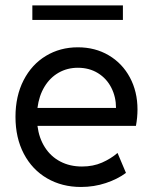

<svg xmlns="http://www.w3.org/2000/svg" viewBox="-20 -706 588 733"><path d="M39.1 -259.8Q39.1 -339.4 70.1 -399.7Q101.1 -460 155.3 -492.7Q209.5 -525.4 277.3 -525.4Q343.3 -525.4 395 -494.9Q446.8 -464.4 475.8 -410.4Q504.9 -356.4 504.9 -288.1Q504.9 -257.8 499 -225.6H123Q128.9 -178.7 151.4 -143.6Q173.8 -108.4 210.2 -89.4Q246.6 -70.3 293 -70.3Q335.4 -70.3 369.4 -85.2Q403.3 -100.1 428.7 -122.1L460.9 -45.9Q428.7 -22 383.8 -7.1Q338.9 7.8 289.1 7.8Q216.8 7.8 159.9 -25.1Q103 -58.1 71 -118.9Q39.1 -179.7 39.1 -259.8ZM422.9 -293.9Q422.9 -335.9 405 -371.1Q387.2 -406.2 354 -426.8Q320.8 -447.3 277.3 -447.3Q236.8 -447.3 203.9 -428.5Q170.9 -409.7 149.9 -375Q128.9 -340.3 123 -293.9ZM103.5 -685.5H449.2V-629.9H103.5Z"/></svg>

Font: Reddit Sans Strawberry
Style: Regular
Weight: 400
Designer: Stephen Hutchings
Foundry: Reddit
Version: Version 1.013